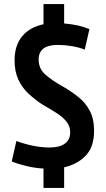

<svg xmlns="http://www.w3.org/2000/svg" viewBox="-20 -824 523 949"><path d="M195 105V9Q154 7 112 -3Q70 -13 38 -26L61 -127Q149 -95 225 -95Q275 -95 301 -114.5Q327 -134 327 -170Q327 -200 308.5 -223Q290 -246 258.5 -266Q227 -286 187 -309Q151 -333 120 -362Q89 -391 70.5 -431Q52 -471 52 -526Q52 -599 89.5 -644.5Q127 -690 195 -704V-804H297V-708Q371 -702 422 -680L399 -579Q370 -590 335 -596Q300 -602 266 -602Q171 -602 171 -530Q171 -484 205 -454.5Q239 -425 293 -395Q333 -372 368 -344Q403 -316 424 -276Q445 -236 445 -177Q445 -98 404 -55Q363 -12 297 3V105Z"/></svg>

Font: Georama Semi Condensed SemiBold
Style: Regular
Weight: 600
Width: 4
Designer: Jean-Baptiste Levee
Foundry: Production Type
Version: Version 1.000